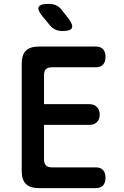

<svg xmlns="http://www.w3.org/2000/svg" viewBox="-20 -970 640 990"><path d="M207 -433H440Q465 -433 479.5 -418.5Q494 -404 494 -379Q494 -354 479.5 -340Q465 -326 440 -326H207V-147Q207 -127 217 -117Q227 -107 247 -107H473Q499 -107 511.5 -93Q524 -79 524 -53Q524 -28 511.5 -14Q499 0 473 0H180Q135 0 113.5 -21.5Q92 -43 92 -88V-642Q92 -687 113.5 -708.5Q135 -730 180 -730H473Q499 -730 511.5 -716Q524 -702 524 -677Q524 -651 511.5 -637Q499 -623 473 -623H247Q226 -623 216.5 -613Q207 -603 207 -583ZM303 -810Q283 -810 266.5 -817Q250 -824 237 -840L198 -887Q171 -920 180 -935Q189 -950 230 -950Q253 -950 269.5 -942.5Q286 -935 299 -918L334 -873Q358 -841 350.5 -825.5Q343 -810 303 -810Z"/></svg>

Font: Maple Mono NL SemiBold
Style: Regular
Weight: 600
Monospace: yes
Designer: subframe7536
Version: Version 7.000